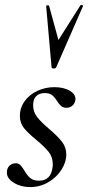

<svg xmlns="http://www.w3.org/2000/svg" viewBox="-20 -751 358 782"><path d="M8 -48Q8 -66 18.5 -76Q29 -86 44 -86Q55 -86 62 -79.5Q69 -73 79 -57Q90 -37 103 -26Q116 -15 139 -15Q187 -15 194 -69Q195 -74 195 -82Q195 -111 178 -132.5Q161 -154 127 -182Q94 -209 77.5 -229.5Q61 -250 61 -279Q61 -312 80.5 -339Q100 -366 132.5 -381Q165 -396 201 -396Q240 -396 265 -381Q290 -366 287 -343Q284 -328 274 -320Q264 -312 252 -312Q237 -312 229 -319Q221 -326 212 -340Q202 -356 191.5 -364Q181 -372 162 -372Q143 -372 130.5 -362Q118 -352 116 -335Q115 -331 115 -322Q115 -295 131.5 -274Q148 -253 180 -226Q215 -196 232.5 -173.5Q250 -151 250 -121Q250 -91 230.5 -60Q211 -29 177 -9Q143 11 103 11Q65 11 36.5 -6.5Q8 -24 8 -48ZM180 -727 218 -588 308 -730Q309 -731 311 -731Q314 -731 316.5 -729.5Q319 -728 318 -726L209 -477Q207 -472 198 -472Q195 -472 192.5 -473.5Q190 -475 190 -477L168 -726Q168 -729 173.5 -729.5Q179 -730 180 -727Z"/></svg>

Font: Cormorant Infant Medium
Style: Italic
Weight: 500
Italic angle: -10°
Designer: Christian Thalmann (Catharsis Fonts)
Foundry: Catharsis Fonts
Version: Version 4.000